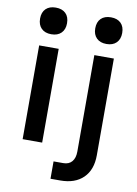

<svg xmlns="http://www.w3.org/2000/svg" viewBox="-112 -931 873 1220"><g transform="rotate(10 325.0 -321.5)"><path d="M210 -605V0H84V-605ZM147 -688Q106 -688 83 -711Q60 -734 60 -774Q60 -815 83 -837.5Q106 -860 147 -860Q188 -860 211 -837.5Q234 -815 234 -774Q234 -734 211 -711Q188 -688 147 -688ZM566 -605V19Q566 113 513 165Q460 217 365 217H302V105H365Q401 105 420.5 82Q440 59 440 17V-605ZM503 -688Q462 -688 439 -711Q416 -734 416 -774Q416 -815 439 -837.5Q462 -860 503 -860Q544 -860 567 -837.5Q590 -815 590 -774Q590 -734 567 -711Q544 -688 503 -688Z"/></g></svg>

Font: Martian Mono SemiCondensed Medium
Style: Regular
Weight: 500
Width: 4
Designer: Roman Shamin
Foundry: Evil Martians
Version: Version 1.000